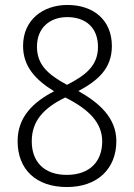

<svg xmlns="http://www.w3.org/2000/svg" viewBox="-20 -744 540 774"><path d="M250 10C371 10 449 -62 449 -175C449 -271 377 -331 296 -377C373 -418 431 -467 431 -558C431 -665 355 -724 252 -724C152 -724 73 -663 73 -559C73 -475 124 -422 198 -376C113 -332 51 -272 51 -175C51 -63 123 10 250 10ZM250 -402C173 -444 129 -483 129 -556C129 -632 181 -675 251 -675C325 -675 375 -633 375 -555C375 -477 322 -439 250 -402ZM249 -39C157 -39 108 -93 108 -174C108 -256 155 -308 243 -351C344 -301 392 -245 392 -174C392 -94 343 -39 249 -39Z"/></svg>

Font: Noto Sans Devanagari UI SemiCondensed Light
Style: Regular
Weight: 300
Width: 4
Designer: Jelle Bosma - Monotype Design Team
Foundry: Monotype Imaging Inc.
Version: Version 2.004